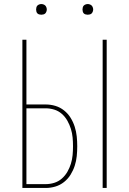

<svg xmlns="http://www.w3.org/2000/svg" viewBox="-20 -932 640 952"><path d="M489 0V-735H509V0ZM91 0V-735H111V-414H206Q231 -414 254.5 -407Q278 -400 297.5 -384.5Q317 -369 330 -348Q343 -327 350.5 -303.5Q358 -280 360.5 -255.5Q363 -231 363 -207Q363 -182 360.5 -157.5Q358 -133 350.5 -110Q343 -87 330 -66Q317 -45 297.5 -29.5Q278 -14 254.5 -7Q231 0 206 0ZM206 -19Q228 -19 249 -25.5Q270 -32 286.5 -46.5Q303 -61 314 -80Q325 -99 331.5 -120Q338 -141 340 -163Q342 -185 342 -207Q342 -229 340 -250.5Q338 -272 331.5 -293Q325 -314 314 -333.5Q303 -353 286.5 -367.5Q270 -382 249 -388.5Q228 -395 206 -395H111V-19ZM415 -859Q410 -859 404.5 -860.5Q399 -862 395.5 -865.5Q392 -869 390.5 -874.5Q389 -880 389 -885Q389 -890 390.5 -895.5Q392 -901 395.5 -904.5Q399 -908 404.5 -910Q410 -912 415 -912Q420 -912 425.5 -910Q431 -908 434.5 -904.5Q438 -901 440 -895.5Q442 -890 442 -885Q442 -880 440 -874.5Q438 -869 434.5 -865.5Q431 -862 425.5 -860.5Q420 -859 415 -859ZM185 -859Q180 -859 174.5 -860.5Q169 -862 165.5 -865.5Q162 -869 160.5 -874.5Q159 -880 159 -885Q159 -890 160.5 -895.5Q162 -901 165.5 -904.5Q169 -908 174.5 -910Q180 -912 185 -912Q190 -912 195.5 -910Q201 -908 204.5 -904.5Q208 -901 210 -895.5Q212 -890 212 -885Q212 -880 210 -874.5Q208 -869 204.5 -865.5Q201 -862 195.5 -860.5Q190 -859 185 -859Z"/></svg>

Font: Iosevka Thin Extended
Style: Regular
Weight: 100
Width: 7
Monospace: yes
Designer: Belleve Invis
Foundry: Belleve Invis
Version: Version 32.5.0; ttfautohint (v1.8.4)